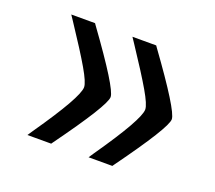

<svg xmlns="http://www.w3.org/2000/svg" viewBox="-87 -579 777 693"><g transform="rotate(20 302.0 -232.5)"><path d="M173.3 -7.3 168.9 -1H77.6L91.3 -21.5Q210.9 -193.8 210.9 -232.9Q210.9 -251 182.1 -300.5Q153.3 -350.1 91.3 -443.4L77.6 -463.9H168.9L173.3 -457.5Q313 -265.1 313 -232.4Q313 -199.7 173.3 -7.3ZM408.2 -7.3 403.8 -1H312.5L326.2 -21.5Q445.8 -193.8 445.8 -232.9Q445.8 -251 417 -300.5Q388.2 -350.1 326.2 -443.4L312.5 -463.9H403.8L408.2 -457.5Q547.9 -265.1 547.9 -232.4Q547.9 -199.7 408.2 -7.3Z"/></g></svg>

Font: Sahel FD-WOL
Style: FD-WOL
Weight: 400
Foundry: Saber Rastikerdar (saber.rastikerdar@gmail.com)
Version: Version 2.0.2